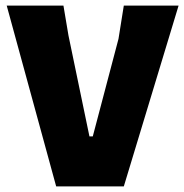

<svg xmlns="http://www.w3.org/2000/svg" viewBox="-20 -667 659 687"><path d="M619 -647 423 0H181L4 -647H207L225 -540L300 -179H312L404 -528L423 -647Z"/></svg>

Font: Alegreya Sans SC Black
Style: Regular
Weight: 900
Designer: Juan Pablo del Peral
Foundry: Huerta Tipografica
Version: Version 2.007